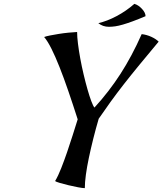

<svg xmlns="http://www.w3.org/2000/svg" viewBox="-20 -903 843 996"><path d="M470 -345Q545 -427 604.5 -519Q664 -611 715 -726Q741 -723 765 -712Q789 -701 803 -687Q748 -621 703.5 -567Q659 -513 622 -465.5Q585 -418 553.5 -374.5Q522 -331 492 -287Q477 -236 464 -184Q451 -132 441 -84.5Q431 -37 425.5 3.5Q420 44 420 73Q409 73 385 68.5Q361 64 336 58Q311 52 290.5 46Q270 40 266 36Q282 9 297.5 -30.5Q313 -70 328 -113.5Q343 -157 357 -201.5Q371 -246 383 -284Q358 -362 334.5 -430.5Q311 -499 289 -554.5Q267 -610 247 -650Q227 -690 209 -711Q219 -715 239.5 -719Q260 -723 284.5 -727Q309 -731 334.5 -733.5Q360 -736 380 -737Q380 -712 384.5 -676Q389 -640 396.5 -599Q404 -558 414 -516Q424 -474 434 -439Q444 -404 453.5 -378.5Q463 -353 470 -345ZM677 -883Q698 -877 716.5 -857Q735 -837 735 -819Q697 -803 668.5 -792.5Q640 -782 617.5 -775.5Q595 -769 578 -766.5Q561 -764 545 -764Q513 -764 490 -783Q535 -793 585 -819.5Q635 -846 677 -883Z"/></svg>

Font: Kaushan Script
Style: Regular
Weight: 400
Designer: Pablo Impallari
Foundry: Pablo Impallari
Version: Version 1.002